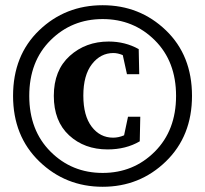

<svg xmlns="http://www.w3.org/2000/svg" viewBox="-20 -696 784 735"><path d="M455 -178 470 -249H517L515 -155Q462 -124 392 -124Q303 -124 244.5 -178Q186 -232 186 -329Q186 -427 247 -482Q308 -537 396 -537Q459 -537 511 -508L513 -412H466L450 -485Q431 -493 414 -493Q365 -493 332 -450.5Q299 -408 299 -330Q299 -253 331 -211Q363 -169 413 -169Q434 -169 455 -178ZM173.5 -115.5Q255 -34 373 -34Q491 -34 572.5 -115.5Q654 -197 654 -329Q654 -461 572.5 -542Q491 -623 373 -623Q255 -623 173.5 -542Q92 -461 92 -329Q92 -197 173.5 -115.5ZM373 -676Q515 -676 615 -580Q715 -484 715 -329Q715 -175 615 -78Q515 19 373 19Q231 19 130.5 -78Q30 -175 30 -329Q30 -484 130 -580Q230 -676 373 -676Z"/></svg>

Font: TypoPRO Source Serif Pro
Style: Bold
Weight: 700
Designer: Frank Grießhammer
Foundry: Adobe Systems Incorporated
Version: Version 1.017;PS 1.0;hotconv 1.0.79;makeotf.lib2.5.61930